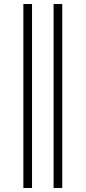

<svg xmlns="http://www.w3.org/2000/svg" viewBox="-20 -713 425 953"><path d="M246 220V-693H289V220ZM96 220V-693H139V220Z"/></svg>

Font: Ancizar Sans Thin
Style: Regular
Weight: 100
Designer: Cesar Puertas, Viviana Monsalve, Julian Moncada, Julian Prieto, Jose Castro, Mariel Hernandez, Felipe Aragon, Sara Alarc
Version: Version 8.100